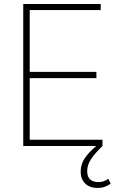

<svg xmlns="http://www.w3.org/2000/svg" viewBox="-20 -727 589 956"><path d="M95.7 -707H481.4V-676.8H127.9V-369.1H460V-337.9H127.9V-31.2H490.2V0Q451.7 37.1 432.9 65.9Q414.1 94.7 414.1 125Q414.1 152.8 428.7 166.3Q443.4 179.7 469.7 179.7Q484.4 179.7 495.6 175.8Q506.8 171.9 519.5 163.1L531.2 187.5Q515.6 198.2 500.2 203.6Q484.9 209 465.8 209Q428.2 209 405 187.5Q381.8 166 381.8 127Q381.8 92.3 400.9 62.7Q419.9 33.2 459 0H95.7Z"/></svg>

Font: Pretendard JP Thin
Style: Regular
Weight: 100
Designer: Base glyphs from Inter by Rasmus Andersson; Hangeul glyphs from Noto Sans CJK(Source Han Sans) by Jang Soo-young and Kan
Foundry: Kil Hyung-jin
Version: Version 1.309